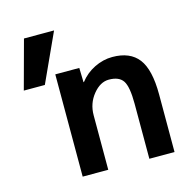

<svg xmlns="http://www.w3.org/2000/svg" viewBox="-107 -837 943 943"><g transform="rotate(-15 365.0 -365.0)"><path d="M136 -483H29L96 -730H249ZM199 -520H321L323 -447H325Q355 -486 399.5 -508Q444 -530 491 -530Q581 -530 623.5 -474.5Q666 -419 666 -293V0H538V-280Q538 -366 518 -396.5Q498 -427 446 -427Q402 -427 365.5 -382Q329 -337 329 -277V0H199Z"/></g></svg>

Font: Mplus 1p Bold
Style: Bold
Weight: 700
Version: Version 1.061